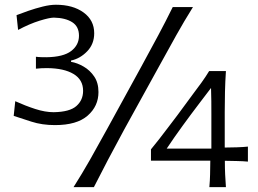

<svg xmlns="http://www.w3.org/2000/svg" viewBox="-20 -773 1065 793"><path d="M207 -256.3Q153.8 -256.3 109.9 -270.5Q65.9 -284.7 36.6 -294.4L43 -355Q84 -336.4 125.2 -323Q166.5 -309.6 201.2 -309.6Q267.6 -310.5 295.4 -335Q323.2 -359.4 323.2 -397.9Q323.2 -443.8 283.7 -467.5Q244.1 -491.2 174.3 -491.7Q163.1 -491.7 151.4 -491.2Q139.6 -490.7 128.4 -489.3V-538.6Q139.6 -537.1 150.4 -536.9Q161.1 -536.6 171.9 -536.6Q241.7 -537.6 273.9 -562.3Q306.2 -586.9 306.2 -625.5Q306.2 -663.6 278.1 -681.4Q250 -699.2 202.6 -700.2Q184.6 -700.2 143.6 -687.5Q102.5 -674.8 54.7 -649.4L48.3 -710.4Q68.4 -718.3 97.2 -728.3Q126 -738.3 156.2 -745.8Q186.5 -753.4 210.9 -753.4Q281.2 -753.4 325.2 -721.4Q369.1 -689.5 369.1 -635.7Q369.1 -591.3 340.3 -561.3Q311.5 -531.2 273.4 -522.9V-517.6Q299.3 -513.2 325.4 -498Q351.6 -482.9 369.1 -457Q386.7 -431.2 386.7 -392.6Q386.7 -334.5 342 -295.4Q297.4 -256.3 207 -256.3ZM283.7 0Q319.8 -57.1 351.3 -112.5Q382.8 -168 421.9 -239.3L563.5 -497.6Q604 -571.8 634 -627.9Q664.1 -684.1 693.4 -743.7H776.9Q739.7 -684.1 708.3 -627.9Q676.8 -571.8 636.2 -497.6L493.7 -239.3Q455.1 -168 425.8 -112.5Q396.5 -57.1 367.7 0ZM908.7 -108.9Q908.7 -77.6 909.9 -52.7Q911.1 -27.8 913.1 0H844.7Q847.2 -27.8 847.7 -53Q848.1 -78.1 848.6 -109.4H603.5V-156.2Q617.7 -172.9 636.7 -197.5Q655.8 -222.2 676 -248.8Q696.3 -275.4 712.9 -297.4L776.9 -384.3Q794.4 -407.2 812 -431.6Q829.6 -456.1 843.8 -479.5H913.1Q910.2 -435.5 909.2 -393.6Q908.2 -351.6 908.2 -310.1V-163.6Q932.6 -163.6 958.7 -164.6Q984.9 -165.5 1003.9 -167.5V-105.5Q984.9 -107.4 958.7 -107.9Q932.6 -108.4 908.7 -108.9ZM668.5 -159.2H853V-300.3Q853 -327.6 852.8 -355Q852.5 -382.3 851.6 -409.7L804.7 -348.1Q769 -301.3 734.4 -253.7Q699.7 -206.1 668.5 -159.2Z"/></svg>

Font: Pinar Regular
Style: Regular
Weight: 400
Designer: Amin Abedi
Version: Version 3.000